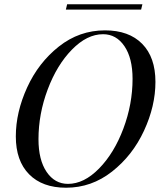

<svg xmlns="http://www.w3.org/2000/svg" viewBox="-20 -864 769 898"><path d="M471 -722Q583 -722 645 -659Q707 -596 707 -481Q707 -368 653.5 -252.5Q600 -137 504 -61.5Q408 14 289 14Q178 14 116 -49Q54 -112 54 -226Q54 -339 107 -455Q160 -571 255.5 -646.5Q351 -722 471 -722ZM160 -213Q160 -116 198 -60Q236 -4 298 -4Q373 -4 443.5 -76Q514 -148 557 -262.5Q600 -377 600 -495Q600 -592 562 -648Q524 -704 462 -704Q387 -704 316.5 -632Q246 -560 203 -445.5Q160 -331 160 -213ZM640 -819H288L294 -844H646Z"/></svg>

Font: Playfair Display
Style: Italic
Weight: 400
Italic angle: -14°
Designer: Claus Eggers Sørensen
Foundry: Claus Eggers Sørensen
Version: Version 1.200; ttfautohint (v1.6)